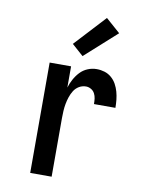

<svg xmlns="http://www.w3.org/2000/svg" viewBox="-86 -831 672 891"><g transform="rotate(10 250.0 -385.0)"><path d="M119 0V-520H220V-420Q226 -440 236.5 -459.5Q247 -479 262 -495Q277 -511 297.5 -519.5Q318 -528 340 -528Q359 -528 377 -522.5Q395 -517 409.5 -504.5Q424 -492 433 -475.5Q442 -459 447 -441Q452 -423 454 -404Q456 -385 456 -366H355Q355 -379 353.5 -391.5Q352 -404 346 -415.5Q340 -427 328.5 -433.5Q317 -440 305 -440Q287 -440 272 -431Q257 -422 248 -407.5Q239 -393 233.5 -376.5Q228 -360 225 -343.5Q222 -327 221 -310Q220 -293 220 -276V0ZM264 -576 210 -624 345 -770 413 -710Z"/></g></svg>

Font: Zed Sans Semibold
Style: Regular
Weight: 600
Designer: Belleve Invis
Foundry: Belleve Invis
Version: Version 1.0.0; ttfautohint (v1.8.4)